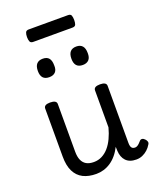

<svg xmlns="http://www.w3.org/2000/svg" viewBox="-181 -1107 1007 1231"><g transform="rotate(-20 323.0 -492.0)"><path d="M260 17Q207 17 170 -2Q133 -21 113.5 -60.5Q94 -100 94 -161V-489Q94 -502 104.5 -508.5Q115 -515 136 -515Q158 -515 169 -508.5Q180 -502 180 -489V-163Q180 -129 190 -106Q200 -83 220 -71.5Q240 -60 271 -60Q301 -60 326.5 -73Q352 -86 372.5 -109.5Q393 -133 408.5 -166Q424 -199 434 -237V-489Q434 -502 444.5 -508.5Q455 -515 477 -515Q498 -515 509 -508.5Q520 -502 520 -489V-99Q520 -84 523.5 -74.5Q527 -65 534 -61Q541 -57 550 -57Q558 -57 565.5 -61Q573 -65 580.5 -72.5Q588 -80 595 -88Q602 -95 611.5 -93.5Q621 -92 630 -82Q637 -75 640 -65.5Q643 -56 637 -47Q626 -28 610 -13.5Q594 1 574.5 9.5Q555 18 533 18Q509 18 491.5 11.5Q474 5 462 -7.5Q450 -20 443.5 -37.5Q437 -55 436 -76L435 -104Q420 -74 400.5 -51Q381 -28 358.5 -13Q336 2 311 9.5Q286 17 260 17ZM188 -669Q160 -669 146 -684.5Q132 -700 132 -731Q132 -763 146 -779Q160 -795 188 -795Q216 -795 229.5 -779Q243 -763 243 -731Q245 -700 230.5 -684.5Q216 -669 188 -669ZM417 -669Q389 -669 375 -684.5Q361 -700 361 -731Q361 -763 375 -779Q389 -795 417 -795Q444 -795 458 -779Q472 -763 472 -731Q473 -700 458.5 -684.5Q444 -669 417 -669ZM168 -917Q151 -917 146 -929Q141 -941 141 -959Q141 -978 146 -990Q151 -1002 168 -1002H436Q454 -1002 458.5 -990Q463 -978 463 -959Q463 -941 458.5 -929Q454 -917 436 -917Z"/></g></svg>

Font: Playwrite HR Lijeva
Style: Regular
Weight: 400
Designer: Veronika Burian, José Scaglione
Foundry: TypeTogether
Version: Version 1.002